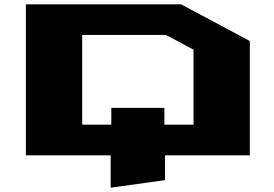

<svg xmlns="http://www.w3.org/2000/svg" viewBox="-20 -720 1268 890"><path d="M100 0V-700H819L1138 -530V0H745V115L493 150V0ZM361 -142H496V-220H742V-142H877V-490L749 -558H361Z"/></svg>

Font: Stalinist One
Style: Regular
Weight: 400
Designer: Jovanny Lemonad
Foundry: Alexey Maslov, Jovanny Lemonad
Version: Version 3.004